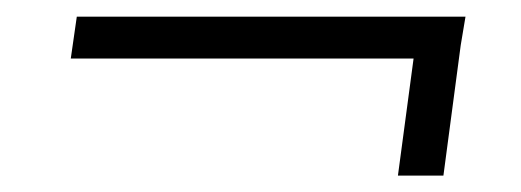

<svg xmlns="http://www.w3.org/2000/svg" viewBox="-20 -362 632 233"><path d="M544.9 -341.8 539.1 -307.1 518.1 -148.9H462.9L481.9 -291H65.9L73.2 -341.8Z"/></svg>

Font: Human Sans Light
Style: Italic
Weight: 300
Italic angle: -8°
Designer: Tim Radville
Foundry: Continuum
Version: Version 1.000;FEAKit 1.0